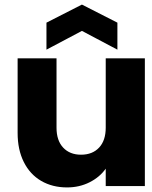

<svg xmlns="http://www.w3.org/2000/svg" viewBox="-20 -813 664 839"><path d="M613 -558V0H442V-76Q416 -39 371.5 -16.5Q327 6 273 6Q209 6 160 -22.5Q111 -51 84 -105Q57 -159 57 -232V-558H227V-255Q227 -199 256 -168Q285 -137 334 -137Q384 -137 413 -168Q442 -199 442 -255V-558ZM338 -678 183 -596V-714L338 -793L493 -714V-596Z"/></svg>

Font: Poppins A&M
Style: Bold-A&M
Weight: 700
Designer: Ninad Kale (Devanagari), Jonny Pinhorn (Latin)
Foundry: Indian Type Foundry
Version: 4.004